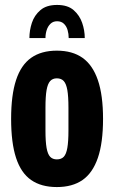

<svg xmlns="http://www.w3.org/2000/svg" viewBox="-20 -745 461 777"><path d="M210 12Q147 12 106 -16.5Q65 -45 45 -106Q25 -167 25 -264Q25 -360 45 -421Q65 -482 106 -511Q147 -540 210 -540Q273 -540 314 -511Q355 -482 376 -421Q397 -360 397 -264Q397 -167 376 -106Q355 -45 314 -16.5Q273 12 210 12ZM210 -100Q228 -100 238 -110.5Q248 -121 252.5 -146.5Q257 -172 257 -217V-309Q257 -355 252.5 -380.5Q248 -406 238 -417Q228 -428 210 -428Q193 -428 183 -417Q173 -406 168.5 -380.5Q164 -355 164 -309V-217Q164 -172 168.5 -146.5Q173 -121 183 -110.5Q193 -100 210 -100ZM211 -725Q254 -725 278 -704Q302 -683 312.5 -652.5Q323 -622 323 -591H258Q258 -608 253.5 -623.5Q249 -639 238.5 -649Q228 -659 211 -659Q195 -659 184.5 -649Q174 -639 169 -623.5Q164 -608 164 -591H99Q99 -622 109 -652.5Q119 -683 143.5 -704Q168 -725 211 -725Z"/></svg>

Font: Archivo ExtraCondensed ExtraBold
Style: Regular
Weight: 800
Width: 2
Designer: Hector Gatti
Foundry: Omnibus-Type
Version: Version 2.001